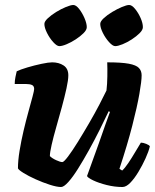

<svg xmlns="http://www.w3.org/2000/svg" viewBox="-20 -750 622 770"><path d="M225 0Q208 0 180 -9Q152 -18 123 -31Q94 -44 74 -56.5Q54 -69 52 -75Q52 -106 58.5 -145.5Q65 -185 74.5 -225.5Q84 -266 94 -302Q104 -338 110.5 -362.5Q117 -387 117 -393Q117 -405 108.5 -409Q100 -413 86 -413H39Q39 -427 42 -441.5Q45 -456 47 -464Q61 -471 89.5 -479.5Q118 -488 146.5 -494Q175 -500 189 -500Q216 -500 235 -487.5Q254 -475 254 -448Q254 -429 246.5 -395Q239 -361 228 -320.5Q217 -280 205.5 -240Q194 -200 187 -169Q180 -138 180 -124Q189 -115 205.5 -107.5Q222 -100 230 -100Q236 -100 253 -122.5Q270 -145 292 -180.5Q314 -216 337 -255.5Q360 -295 378.5 -330.5Q397 -366 407 -387Q410 -412 410.5 -444Q411 -476 410 -500Q467 -500 496.5 -494.5Q526 -489 537 -477.5Q548 -466 548 -448Q548 -425 539 -373.5Q530 -322 510.5 -246Q491 -170 459 -73L470 -66Q481 -76 494.5 -96Q508 -116 521.5 -139Q535 -162 545 -178Q554 -178 566.5 -173Q579 -168 581 -163Q576 -142 563.5 -114.5Q551 -87 535 -60.5Q519 -34 502.5 -17Q486 0 471 0Q440 0 408 -8Q376 -16 354 -26.5Q332 -37 329 -44L377 -177Q390 -215 402 -248.5Q414 -282 421 -301L416 -304Q400 -270 379.5 -229Q359 -188 336.5 -147.5Q314 -107 293 -73.5Q272 -40 254 -20Q236 0 225 0ZM442 -565Q432 -565 417.5 -581Q403 -597 392.5 -618Q382 -639 382 -654Q382 -664 396 -677Q410 -690 430 -702Q450 -714 469 -722Q488 -730 498 -730Q509 -730 522 -714Q535 -698 544 -677.5Q553 -657 553 -641Q553 -630 540 -617Q527 -604 508.5 -592Q490 -580 471.5 -572.5Q453 -565 442 -565ZM218 -565Q208 -565 193.5 -581Q179 -597 168.5 -618Q158 -639 158 -654Q158 -664 172 -677Q186 -690 205.5 -702Q225 -714 244.5 -722Q264 -730 274 -730Q285 -730 297.5 -714Q310 -698 319 -677Q328 -656 328 -641Q328 -630 315 -617Q302 -604 283.5 -592Q265 -580 247 -572.5Q229 -565 218 -565Z"/></svg>

Font: Texturina 12pt Black
Style: Italic
Weight: 900
Italic angle: -11°
Designer: Guillermo Torres Carreño
Foundry: Omnibus-Type
Version: Version 1.002